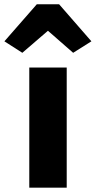

<svg xmlns="http://www.w3.org/2000/svg" viewBox="-56 -869 443 889"><path d="M47.4 -624.5 -35.6 -677.7 114.3 -849.1H217.8L367.2 -677.7L282.7 -624.5L166 -726.6ZM79.6 0V-556.2H252.9V0Z"/></svg>

Font: HaufeMerriweatherSans
Style: Bold
Weight: 700
Designer: Eben Sorkin
Foundry: Eben Sorkin
Version: Version 1.56